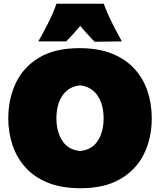

<svg xmlns="http://www.w3.org/2000/svg" viewBox="-20 -985 851 1021"><path d="M409 16Q306 16 232.8 -14.2Q159.5 -44.5 113.5 -96.8Q67.5 -149 45.8 -215.8Q24 -282.5 24 -355Q24 -459 64.2 -543.8Q104.5 -628.5 188.2 -678.8Q272 -729 403 -729Q502.5 -729 575 -700Q647.5 -671 694.5 -619.8Q741.5 -568.5 764.2 -501Q787 -433.5 787 -356Q787 -249 745 -165Q703 -81 619 -32.5Q535 16 409 16ZM406 -182Q468.5 -188 499.8 -236Q531 -284 531 -356Q531 -430.5 497.8 -477.8Q464.5 -525 406 -531Q345.5 -525 312.8 -477.8Q280 -430.5 280 -356Q280 -284 311.5 -236Q343 -188 406 -182ZM184 -765Q212 -814.5 237.5 -864.8Q263 -915 280 -965H532Q550 -915 575.2 -864.8Q600.5 -814.5 628 -765L483 -763Q442.5 -804.5 406.5 -847Q371 -804.5 332 -765Z"/></svg>

Font: Commissioner Flair Black
Style: Regular
Weight: 900
Designer: Kostas Bartsokas
Foundry: Kostas Bartsokas
Version: Version 1.000; ttfautohint (v1.8.3)